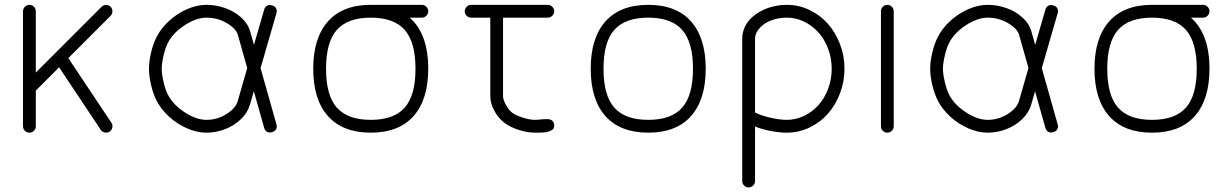

<svg xmlns="http://www.w3.org/2000/svg" viewBox="-20 -559 5193 809"><path d="M130.9 -511.5V-253.4L408 -530.5Q415.5 -538.1 427 -538.1Q438.5 -538.1 446 -530.5Q453.6 -522.9 453.6 -511.5Q453.6 -500 446 -492.4L267.8 -314.2L449.5 -41.7Q455.6 -32.7 453.2 -21.7Q450.9 -10.7 441.9 -4.6Q432.9 1.5 421.8 -0.7Q410.6 -2.9 404.5 -12L229 -275.4L130.9 -177.2V-26.9Q130.9 -15.9 122.9 -7.9Q115 0 104 0Q93 0 85 -7.9Q76.9 -15.9 76.9 -26.9V-511.5Q76.9 -522.5 85 -530.5Q93 -538.6 104 -538.6Q115 -538.6 122.9 -530.5Q130.9 -522.5 130.9 -511.5Z M849.9 -54Q895 -54 934 -78.4Q972.9 -102.8 981.7 -133.1L1021.7 -272.2L982.4 -411.6Q974.9 -438.5 935.8 -461.5Q896.7 -484.6 849.9 -484.6Q807.4 -484.6 758.4 -452.9Q709.5 -421.1 687.3 -378.2Q677.2 -358.9 669.3 -325.3Q661.4 -291.7 661.4 -269.3Q661.4 -246.8 669.3 -213.3Q677.2 -179.7 687.3 -160.4Q709.5 -117.4 758.4 -85.7Q807.4 -54 849.9 -54ZM1093.3 -519Q1095.9 -528.6 1103.1 -533.4Q1110.4 -538.3 1118.4 -537.7Q1126.5 -537.1 1133.7 -533.4Q1140.9 -529.8 1144.3 -521.7Q1147.7 -513.7 1145 -504.2L1077.9 -272L1145 -34.2Q1147.7 -24.7 1144.3 -16.7Q1140.9 -8.8 1133.7 -5.1Q1126.5 -1.5 1118.4 -0.7Q1110.4 0 1103.1 -5Q1095.9 -10 1093.3 -19.5L1049.6 -174.3L1033.2 -118.2Q1023.4 -84 994.9 -56.6Q966.3 -29.3 928.1 -14.6Q889.9 0 849.9 0Q810.1 0 768.4 -18.1Q726.8 -36.1 692.7 -67.1Q658.7 -98.1 639.4 -135.7Q625.5 -163.1 616.6 -200.6Q607.7 -238 607.7 -269.3Q607.7 -300.5 616.6 -337.9Q625.5 -375.2 639.4 -402.6Q658.7 -440.2 692.7 -471.3Q726.8 -502.4 768.4 -520.5Q810.1 -538.6 849.9 -538.6Q890.4 -538.6 928.8 -525Q967.3 -511.5 996.1 -485.5Q1024.9 -459.5 1034.2 -426.3Q1036.9 -417 1042.1 -398.2Q1047.4 -379.4 1050 -369.9Z M1706.3 -484.6Q1784.4 -415.8 1784.4 -269.3Q1784.4 -139.6 1722.4 -69.8Q1660.4 0 1542.2 0Q1424.1 0 1361.9 -69.8Q1299.8 -139.6 1299.8 -269.3Q1299.8 -398.9 1361.9 -468.8Q1424.1 -538.6 1542.2 -538.6H1757.6Q1768.6 -538.6 1776.5 -530.5Q1784.4 -522.5 1784.4 -511.5Q1784.4 -500.5 1776.5 -492.6Q1768.6 -484.6 1757.6 -484.6ZM1399.4 -433.2Q1353.8 -381.8 1353.8 -269.3Q1353.8 -156.7 1399.4 -105.3Q1445.1 -54 1542.2 -54Q1639.4 -54 1685.1 -105.3Q1730.7 -156.7 1730.7 -269.3Q1730.7 -381.8 1685.1 -433.2Q1639.4 -484.6 1542.2 -484.6Q1445.1 -484.6 1399.4 -433.2Z M2234.4 -54Q2241 -54 2251.1 -54.9Q2261.2 -55.9 2268.8 -56.6Q2276.4 -57.4 2284.9 -57.1Q2293.5 -56.9 2299.2 -55.1Q2304.9 -53.2 2309.3 -48.2Q2313.7 -43.2 2314.9 -34.9Q2316.2 -26.6 2313.7 -20.3Q2311.3 -13.9 2304.4 -10.3Q2297.6 -6.6 2291.3 -4.4Q2284.9 -2.2 2273.6 -1.2Q2262.2 -0.2 2255.7 -0.1Q2249.3 0 2237.5 0Q2235.4 0 2234.4 0Q2201.2 0 2164.6 -12Q2127.9 -23.9 2103.5 -43Q2078.6 -62.5 2062.3 -93.4Q2045.9 -124.3 2045.9 -153.8V-484.6H1965.1Q1954.1 -484.6 1946.2 -492.6Q1938.2 -500.5 1938.2 -511.5Q1938.2 -522.5 1946.2 -530.5Q1954.1 -538.6 1965.1 -538.6H2288.1Q2299.1 -538.6 2307.1 -530.5Q2315.2 -522.5 2315.2 -511.5Q2315.2 -500.5 2307.1 -492.6Q2299.1 -484.6 2288.1 -484.6H2099.6V-153.8Q2099.6 -139.9 2111.1 -118.2Q2122.6 -96.4 2136.7 -85.2Q2151.6 -73.5 2181.9 -63.7Q2212.2 -54 2234.4 -54Z M2568.6 -433.2Q2522.9 -381.8 2522.9 -269.3Q2522.9 -156.7 2568.6 -105.3Q2614.3 -54 2711.4 -54Q2808.6 -54 2854.2 -105.3Q2899.9 -156.7 2899.9 -269.3Q2899.9 -381.8 2854.2 -433.2Q2808.6 -484.6 2711.4 -484.6Q2614.3 -484.6 2568.6 -433.2ZM2531.1 -69.8Q2469 -139.6 2469 -269.3Q2469 -398.9 2531.1 -468.8Q2593.3 -538.6 2711.4 -538.6Q2829.6 -538.6 2891.6 -468.8Q2953.6 -398.9 2953.6 -269.3Q2953.6 -139.6 2891.6 -69.8Q2829.6 0 2711.4 0Q2593.3 0 2531.1 -69.8Z M3295.9 0Q3264.2 0 3227.9 -7Q3191.7 -13.9 3161.4 -25.9V203.9Q3161.4 214.8 3153.3 222.8Q3145.3 230.7 3134.3 230.7Q3123.3 230.7 3115.4 222.8Q3107.4 214.8 3107.4 203.9V-67.9V-72.5V-396.2Q3107.4 -421.4 3117.7 -444Q3127.9 -466.6 3146.1 -483.6Q3164.3 -500.7 3188 -513.2Q3211.7 -525.6 3239.4 -532.1Q3267.1 -538.6 3295.9 -538.6Q3345.9 -538.6 3391.1 -516.8Q3436.3 -495.1 3468.4 -458.7Q3500.5 -422.4 3519.4 -372.8Q3538.3 -323.2 3538.3 -269.3Q3538.3 -215.3 3519.4 -165.8Q3500.5 -116.2 3468.4 -79.8Q3436.3 -43.5 3391.1 -21.7Q3345.9 0 3295.9 0ZM3295.9 -484.6Q3266.4 -484.6 3240.5 -476.7Q3214.6 -468.8 3197.6 -455.9Q3180.7 -443.1 3171 -427.5Q3161.4 -411.9 3161.4 -396.2V-85Q3184.6 -72.8 3224.7 -63.4Q3264.9 -54 3295.9 -54Q3333.5 -54 3368 -70.7Q3402.6 -87.4 3428.2 -115.8Q3453.9 -144.3 3469.1 -184.4Q3484.4 -224.6 3484.4 -269.3Q3484.4 -314 3469.1 -354.1Q3453.9 -394.3 3428.2 -422.7Q3402.6 -451.2 3368 -467.9Q3333.5 -484.6 3295.9 -484.6Z M3745.8 -511.5V-26.9Q3745.8 -15.9 3737.8 -7.9Q3729.7 0 3718.8 0Q3707.8 0 3699.8 -7.9Q3691.9 -15.9 3691.9 -26.9V-511.5Q3691.9 -522.5 3699.8 -530.5Q3707.8 -538.6 3718.8 -538.6Q3729.7 -538.6 3737.8 -530.5Q3745.8 -522.5 3745.8 -511.5Z M4141.6 -54Q4186.8 -54 4225.7 -78.4Q4264.6 -102.8 4273.4 -133.1L4313.5 -272.2L4274.2 -411.6Q4266.6 -438.5 4227.5 -461.5Q4188.5 -484.6 4141.6 -484.6Q4099.1 -484.6 4050.2 -452.9Q4001.2 -421.1 3979 -378.2Q3969 -358.9 3961.1 -325.3Q3953.1 -291.7 3953.1 -269.3Q3953.1 -246.8 3961.1 -213.3Q3969 -179.7 3979 -160.4Q4001.2 -117.4 4050.2 -85.7Q4099.1 -54 4141.6 -54ZM4385 -519Q4387.7 -528.6 4394.9 -533.4Q4402.1 -538.3 4410.2 -537.7Q4418.2 -537.1 4425.4 -533.4Q4432.6 -529.8 4436 -521.7Q4439.5 -513.7 4436.8 -504.2L4369.6 -272L4436.8 -34.2Q4439.5 -24.7 4436 -16.7Q4432.6 -8.8 4425.4 -5.1Q4418.2 -1.5 4410.2 -0.7Q4402.1 0 4394.9 -5Q4387.7 -10 4385 -19.5L4341.3 -174.3L4325 -118.2Q4315.2 -84 4286.6 -56.6Q4258.1 -29.3 4219.8 -14.6Q4181.6 0 4141.6 0Q4101.8 0 4060.2 -18.1Q4018.6 -36.1 3984.5 -67.1Q3950.4 -98.1 3931.2 -135.7Q3917.2 -163.1 3908.3 -200.6Q3899.4 -238 3899.4 -269.3Q3899.4 -300.5 3908.3 -337.9Q3917.2 -375.2 3931.2 -402.6Q3950.4 -440.2 3984.5 -471.3Q4018.6 -502.4 4060.2 -520.5Q4101.8 -538.6 4141.6 -538.6Q4182.1 -538.6 4220.6 -525Q4259 -511.5 4287.8 -485.5Q4316.7 -459.5 4325.9 -426.3Q4328.6 -417 4333.9 -398.2Q4339.1 -379.4 4341.8 -369.9Z M4998 -484.6Q5076.2 -415.8 5076.2 -269.3Q5076.2 -139.6 5014.2 -69.8Q4952.1 0 4834 0Q4715.8 0 4653.7 -69.8Q4591.6 -139.6 4591.6 -269.3Q4591.6 -398.9 4653.7 -468.8Q4715.8 -538.6 4834 -538.6H5049.3Q5060.3 -538.6 5068.2 -530.5Q5076.2 -522.5 5076.2 -511.5Q5076.2 -500.5 5068.2 -492.6Q5060.3 -484.6 5049.3 -484.6ZM4691.2 -433.2Q4645.5 -381.8 4645.5 -269.3Q4645.5 -156.7 4691.2 -105.3Q4736.8 -54 4834 -54Q4931.2 -54 4976.8 -105.3Q5022.5 -156.7 5022.5 -269.3Q5022.5 -381.8 4976.8 -433.2Q4931.2 -484.6 4834 -484.6Q4736.8 -484.6 4691.2 -433.2Z"/></svg>

Font: Tecnico
Style: Fino
Weight: 400
Version: Version 1.3